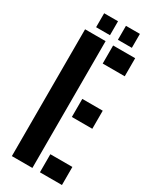

<svg xmlns="http://www.w3.org/2000/svg" viewBox="-234 -989 849 1049"><g transform="rotate(30 191.0 -464.0)"><path d="M43 0V-800H172.5V0ZM220 -686V-800H359V-686ZM220 -349V-463H349V-349ZM220 0V-114H359V0ZM227 -840V-928H315V-840ZM89.5 -840V-928H177V-840Z"/></g></svg>

Font: Big Shoulders Stencil Display ExtraBold
Style: Regular
Weight: 800
Designer: Patric King
Foundry: XO Type Co
Version: Version 1.000